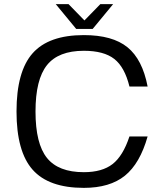

<svg xmlns="http://www.w3.org/2000/svg" viewBox="-20 -890 795 930"><path d="M607 -229H695Q658 -98 585 -39Q512 20 386 20Q216 20 138 -68Q60 -156 60 -350Q60 -544 138 -632Q216 -720 386 -720Q525 -720 597.5 -661Q670 -602 695 -471H607Q584 -565 533.5 -604.5Q483 -644 386 -644Q263 -644 207.5 -574.5Q152 -505 152 -350Q152 -194 207.5 -125Q263 -56 386 -56Q475 -56 525.5 -95.5Q576 -135 607 -229ZM528 -870 429 -750H349L250 -870H312L389 -791L466 -870Z"/></svg>

Font: Fivo Sans
Style: Regular
Weight: 400
Designer: Alexander Slobzheninov
Foundry: Alexander Slobzheninov
Version: 1.0